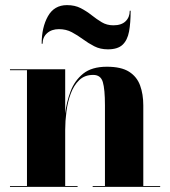

<svg xmlns="http://www.w3.org/2000/svg" viewBox="-20 -731 665 751"><path d="M210.5 -617Q182 -617 164.2 -601.2Q146.5 -585.5 146.5 -560H143Q143 -624 167.5 -667.5Q192 -711 242 -711Q273 -711 296 -699Q319 -687 338.5 -671.5Q358 -656 378 -644Q398 -632 423.5 -632Q455 -632 471.2 -647.8Q487.5 -663.5 487.5 -689H491Q491 -641.5 484.8 -607.8Q478.5 -574 459.5 -556Q440.5 -538 402 -538Q372 -538 348.8 -550Q325.5 -562 304.5 -577.5Q283.5 -593 261 -605Q238.5 -617 210.5 -617ZM19 -3.5H85.5V-456.5H19V-460H235V-287Q240 -331 255.8 -373.2Q271.5 -415.5 305.2 -442.8Q339 -470 398 -470Q454 -470 484.8 -450.5Q515.5 -431 528 -396.8Q540.5 -362.5 540.5 -319V-3.5H606.5V0H342.5V-3.5H390.5V-319Q390.5 -382 382.2 -410Q374 -438 344.5 -438Q311 -438 289.8 -417.5Q268.5 -397 256.5 -364.2Q244.5 -331.5 239.8 -294.2Q235 -257 235 -223V-3.5H283.5V0H19Z"/></svg>

Font: Bodoni* 48
Style: Bold
Weight: 700
Version: Version 2.2